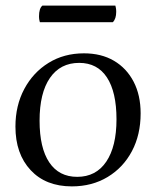

<svg xmlns="http://www.w3.org/2000/svg" viewBox="-20 -652 557 684"><path d="M236 12Q143 12 89 -46Q35 -104 35 -201Q35 -276 66.5 -335Q98 -394 153 -428Q208 -462 279 -462Q341 -462 386 -435.5Q431 -409 456 -361Q481 -313 481 -248Q481 -172 450 -113.5Q419 -55 363.5 -21.5Q308 12 236 12ZM255 -22Q322 -22 358.5 -76Q395 -130 395 -227Q395 -324 361 -376Q327 -428 262 -428Q195 -428 158 -374.5Q121 -321 121 -222Q121 -125 155.5 -73.5Q190 -22 255 -22ZM382 -573H122Q121 -576 120 -581.5Q119 -587 119 -594Q119 -622 131 -632H391Q392 -629 393 -623Q394 -617 394 -610Q394 -585 382 -573Z"/></svg>

Font: Pitagon Serif
Style: Regular
Weight: 400
Designer: Travis Tran
Foundry: Pitagon
Version: Version 1.000;gftools[0.9.26]